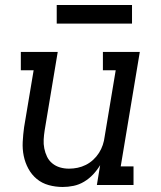

<svg xmlns="http://www.w3.org/2000/svg" viewBox="-20 -737 640 765"><path d="M230 8Q201 8 174 0.5Q147 -7 126.5 -24Q106 -41 93 -65Q80 -89 74.5 -116Q69 -143 70.5 -172Q72 -201 76 -230L114 -457H63V-530H210L158 -218Q155 -199 154 -181Q153 -163 156.5 -145.5Q160 -128 167.5 -112.5Q175 -97 188.5 -86Q202 -75 219 -70Q236 -65 255 -65Q272 -65 289 -68.5Q306 -72 322 -80Q338 -88 351.5 -100.5Q365 -113 374.5 -128Q384 -143 389.5 -159.5Q395 -176 397 -193L441 -457H390V-530H537L461 -74H512V0H366L379 -79Q367 -59 351 -42Q335 -25 315 -13Q295 -1 273 3.5Q251 8 230 8ZM206 -643V-717H506V-643Z"/></svg>

Font: Iosevka Curly Slab ExObl
Style: Regular
Weight: 400
Width: 7
Italic angle: -9°
Monospace: yes
Designer: Belleve Invis
Foundry: Belleve Invis
Version: Version 11.1.0; ttfautohint (v1.8.3)